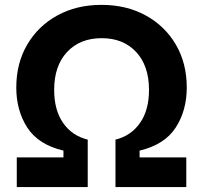

<svg xmlns="http://www.w3.org/2000/svg" viewBox="-20 -757 822 777"><path d="M47.9 0V-120.1H236.8V-147.5Q135.3 -171.4 90.6 -240.5Q45.9 -309.6 45.9 -402.8Q45.9 -501 90.1 -576.4Q134.3 -651.9 212.2 -694.6Q290 -737.3 390.6 -737.3Q491.7 -737.3 569.6 -694.6Q647.5 -651.9 691.7 -576.4Q735.8 -501 735.8 -402.8Q735.8 -309.6 690.9 -240.5Q646 -171.4 544.9 -147.5V-120.1H733.9V0H447.3V-191.9Q510.3 -207.5 546.6 -259.5Q583 -311.5 583 -393.1Q583 -490.7 531 -546.6Q479 -602.5 391.6 -602.5Q303.7 -602.5 251.5 -546.6Q199.2 -490.7 199.2 -393.1Q199.2 -311.5 235.4 -259.5Q271.5 -207.5 335 -191.9V0Z"/></svg>

Font: Inter
Style: Bold
Weight: 700
Designer: Rasmus Andersson
Foundry: rsms
Version: Version 4.001;git-9221beed3